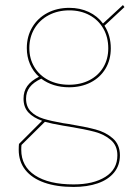

<svg xmlns="http://www.w3.org/2000/svg" viewBox="-20 -529 532 759"><path d="M54 63Q54 48 55 40L146.5 -51.5Q111 -64 92 -84.8Q73 -105.5 73 -139Q73 -168 87.8 -188.8Q102.5 -209.5 134 -225.5Q111 -246.5 98.5 -275.5Q86 -304.5 86 -339Q86 -385 107.5 -421.2Q129 -457.5 167.2 -477.8Q205.5 -498 254 -498Q296 -498 330.8 -481.8Q365.5 -465.5 387 -436L466 -509L472 -501L393 -427.5Q418 -388.5 418 -338Q418 -292.5 397 -257.5Q376 -222.5 338.5 -203.2Q301 -184 253 -184Q189 -184 143 -218Q112 -203.5 97.5 -184.2Q83 -165 83 -139Q83 -107.5 101.8 -88.5Q120.5 -69.5 150.8 -60Q181 -50.5 230 -42L250.5 -39Q317.5 -28 357.8 -17.2Q398 -6.5 426 18Q454 42.5 454 85Q454 125 430.8 153.2Q407.5 181.5 366.2 195.8Q325 210 271 210Q203.5 210 154.8 192.8Q106 175.5 80 142.5Q54 109.5 54 63ZM271 200Q349 200 396.5 170.2Q444 140.5 444 85Q444 46.5 418 24.2Q392 2 354.2 -8Q316.5 -18 253 -28.5L231 -32Q181.5 -40.5 157.5 -47.5L65 44Q64 51 64 63Q64 128.5 118.5 164.2Q173 200 271 200ZM253 -194Q298.5 -194 333.8 -212.2Q369 -230.5 388.5 -263.2Q408 -296 408 -338Q408 -382 388.5 -416Q369 -450 334 -469Q299 -488 254 -488Q208.5 -488 172.5 -469Q136.5 -450 116.2 -416Q96 -382 96 -339Q96 -297 115.8 -264Q135.5 -231 171.2 -212.5Q207 -194 253 -194Z"/></svg>

Font: HK Grotesk Thin
Style: Regular
Weight: 100
Designer: Alfredo Marco Pradil
Foundry: Hanken Design Co.
Version: Version 3.001